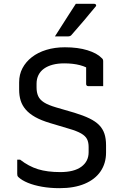

<svg xmlns="http://www.w3.org/2000/svg" viewBox="-20 -965 640 1003"><path d="M319 -718Q387 -718 437 -702.5Q487 -687 511 -662Q516 -658 517.5 -654Q519 -650 519 -645Q519 -625 519 -603Q519 -581 519 -558.5Q519 -536 519 -515Q500 -515 480.5 -515Q461 -515 441 -515Q436 -515 433 -518Q430 -521 430 -526Q430 -539 430 -552.5Q430 -566 430 -580Q430 -594 430 -609Q430 -624 430 -640L458 -596Q434 -615 398 -624.5Q362 -634 315 -634Q282 -634 255.5 -627Q229 -620 210 -606.5Q191 -593 181 -573Q171 -553 171 -528V-508Q171 -482 179.5 -463Q188 -444 210 -430Q232 -416 273 -404L369 -376Q415 -362 447 -346.5Q479 -331 498 -311.5Q517 -292 525.5 -266.5Q534 -241 534 -206V-168Q534 -112 505.5 -70Q477 -28 422.5 -5Q368 18 291 18Q242 18 199.5 10.5Q157 3 125.5 -10Q94 -23 76 -40Q72 -44 71 -47.5Q70 -51 70 -57Q70 -69 70 -81Q70 -93 70 -105.5Q70 -118 70 -131H85Q130 -96 178.5 -81Q227 -66 295 -66Q367 -66 405 -94Q443 -122 443 -170V-197Q443 -222 434.5 -238.5Q426 -255 403.5 -268Q381 -281 339 -293L242 -322Q195 -336 164 -353.5Q133 -371 114.5 -392.5Q96 -414 88 -439.5Q80 -465 80 -497V-535Q80 -576 97.5 -609Q115 -642 146.5 -666.5Q178 -691 222 -704.5Q266 -718 319 -718ZM376 -945Q400 -945 414 -945Q428 -945 440 -945Q452 -945 473 -945Q479 -945 481.5 -940Q484 -935 479 -930Q461 -909 447.5 -892.5Q434 -876 421.5 -861Q409 -846 393 -828Q377 -810 354 -783Q352 -780 347.5 -777.5Q343 -775 337 -775Q320 -775 309 -775Q298 -775 288 -775Q278 -775 267 -775Q287 -806 304 -833Q321 -860 338.5 -887Q356 -914 376 -945Z"/></svg>

Font: Rec Mono Linear
Style: Regular
Weight: 400
Monospace: yes
Version: Version 1.085; ttfautohint (v1.8.4.7-5d5b)